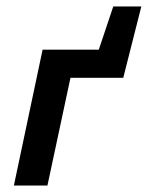

<svg xmlns="http://www.w3.org/2000/svg" viewBox="-20 -575 458 595"><path d="M23 0 112 -421H217L127 0ZM148 -334 166 -421H381L362 -334ZM257 -334 331 -555H418L362 -334Z"/></svg>

Font: Ysabeau Office
Style: Bold Italic
Weight: 700
Italic angle: -12°
Designer: Christian Thalmann (Catharsis Fonts)
Version: Version 2.001;gftools[0.9.30]; featfreeze: tnum,lnum,ss02